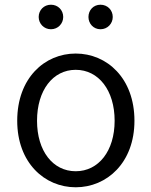

<svg xmlns="http://www.w3.org/2000/svg" viewBox="-20 -781 642 814"><path d="M301 13C433 13 550 -91 550 -269C550 -450 433 -554 301 -554C169 -554 53 -450 53 -269C53 -91 169 13 301 13ZM301 -55C204 -55 137 -141 137 -269C137 -398 204 -485 301 -485C398 -485 466 -398 466 -269C466 -141 398 -55 301 -55ZM196 -657C226 -657 248 -681 248 -709C248 -738 226 -761 196 -761C166 -761 144 -738 144 -709C144 -681 166 -657 196 -657ZM406 -657C436 -657 458 -681 458 -709C458 -738 436 -761 406 -761C376 -761 355 -738 355 -709C355 -681 376 -657 406 -657Z"/></svg>

Font: Genne Gothic Normal
Style: Regular
Weight: 350
Designer: Ryoko NISHIZUKA (kana & ideographs); Paul D. Hunt (Latin, Greek & Cyrillic); Wenlong ZHANG (bopomofo); Sandoll Communica
Foundry: Adobe Systems Incorporated
Version: Version 1.004;PS 1.004;hotconv 16.6.51;makeotf.lib2.5.65220